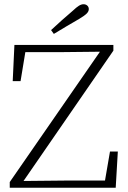

<svg xmlns="http://www.w3.org/2000/svg" viewBox="-20 -886 602 906"><path d="M26 0V-27L462 -657L455 -629V-642L268 -640H77L103 -661L77 -503H40L48 -674H515V-647L80 -16L88 -44V-32L288 -34H497L472 -14L499 -171H536L526 0ZM221 -744Q247 -768 272.5 -791Q298 -814 322 -834Q341 -852 352.5 -859Q364 -866 374 -866Q385 -866 392 -859.5Q399 -853 399 -843Q399 -832 389 -822Q379 -812 354 -797Q324 -780 294 -762Q264 -744 234 -726Z"/></svg>

Font: Source Serif 4 18pt Light
Style: Regular
Weight: 300
Designer: Frank Grießhammer
Foundry: Adobe Systems Incorporated
Version: Version 4.004;hotconv 1.0.116;makeotfexe 2.5.65601